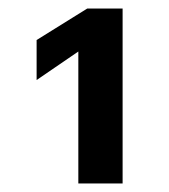

<svg xmlns="http://www.w3.org/2000/svg" viewBox="-20 -835 398 451"><path d="M185 -815H268V-404H164V-714L66 -647V-741Z"/></svg>

Font: Wix Madefor Text
Style: Bold
Weight: 700
Designer: Dalton Maag Ltd
Foundry: Dalton Maag Ltd
Version: Version 3.100